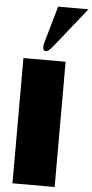

<svg xmlns="http://www.w3.org/2000/svg" viewBox="-72 -1215 600 1255"><g transform="rotate(5 228.0 -588.0)"><path d="M336.9 0H60.1V-821.8H336.9ZM456.1 -1176.3 246.1 -913.6Q218.8 -879.4 201.2 -879.4Q183.1 -879.4 183.1 -906.2Q183.1 -918.9 187 -932.6L256.8 -1176.3Z"/></g></svg>

Font: Rammetto One
Style: Regular
Weight: 400
Designer: Vernon Adams
Foundry: Vernon Adams
Version: Version 1.100; ttfautohint (v1.8.4.7-5d5b)